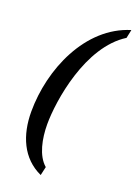

<svg xmlns="http://www.w3.org/2000/svg" viewBox="-166 -828 727 1024"><g transform="rotate(20 197.0 -316.0)"><path d="M204 130 215 81C162 36 144 -56 144 -137C144 -269 193 -595 384 -714L394 -762C158 -690 41 -411 41 -171C41 -38 89 78 204 130Z"/></g></svg>

Font: Noto Serif Condensed Medium
Style: Italic
Weight: 500
Width: 3
Italic angle: -12°
Designer: Monotype Design Team
Foundry: Monotype Imaging Inc.
Version: Version 2.013